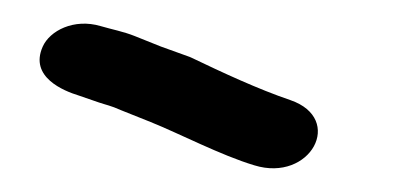

<svg xmlns="http://www.w3.org/2000/svg" viewBox="-20 -706 338 164"><path d="M228 -620.5C200.1 -630 169.9 -644.1 143.6 -656.7C143.2 -656.9 142.5 -657.2 142 -657.4L117.3 -666.3L95.1 -675.2C85.3 -679.1 75.9 -680.8 66 -683.7C43.1 -690.5 22.5 -679.7 16.5 -666.2C4.8 -640.1 34.6 -628.3 47.3 -624.4L64.4 -618.5C70.2 -616.5 74.7 -615.8 83.3 -611.9L108.6 -601.8C132.8 -592.1 168.8 -573.3 197.2 -564.8C245.2 -549.9 274.7 -604.5 228 -620.5Z"/></svg>

Font: CiSf OpenHand
Style: BdExt
Weight: 400
Foundry: Cannot Into Space Fonts
Version: Version 0.7892